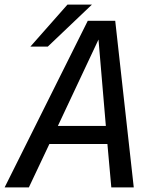

<svg xmlns="http://www.w3.org/2000/svg" viewBox="-72 -820 694 840"><path d="M223.1 -799.8H330.1L137.2 -616.2H61ZM312 -729H432.1L513.2 0H415L397.9 -189.9H144L54.2 0H-51.8ZM391.1 -269 358.9 -647 181.2 -269Z"/></svg>

Font: Hack
Style: Italic
Weight: 400
Italic angle: -11°
Monospace: yes
Designer: Christopher Simpkins
Foundry: Christopher Simpkins
Version: Version 2.019; ttfautohint (v1.4.1) -l 4 -r 80 -G 350 -x 0 -